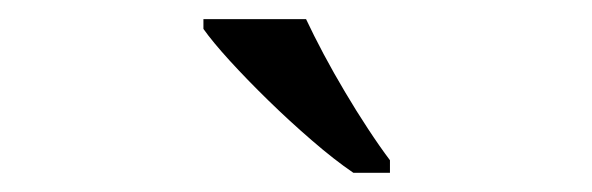

<svg xmlns="http://www.w3.org/2000/svg" viewBox="-20 -786 617 200"><path d="M386.2 -606H348.1Q328.1 -619.6 304.7 -639.9Q281.2 -660.2 259.3 -681.6Q237.3 -703.1 219.2 -722.9Q201.2 -742.7 191.9 -755.9V-766.1H298.8Q306.6 -749.5 317.1 -729.7Q327.6 -710 339.4 -690.2Q351.1 -670.4 363.3 -651.9Q375.5 -633.3 386.2 -619.1Z"/></svg>

Font: Gandom FD
Style: FD
Weight: 400
Foundry: DejaVu fonts team - Redesigned by Saber Rastikerdar - Based on Samim Font
Version: Version 0.6